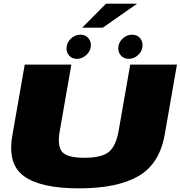

<svg xmlns="http://www.w3.org/2000/svg" viewBox="-20 -1029 990 1052"><path d="M412.5 3Q622.5 3 738 -63.8Q853.5 -130.5 882 -289L949.5 -675H693.5L630 -312Q615.5 -229.5 576.8 -197Q538 -164.5 442.5 -164.5Q347.5 -164.5 320.2 -197.2Q293 -230 307.5 -312L371 -675H115.5L48 -289Q19.5 -130.5 111.2 -63.8Q203 3 412.5 3ZM402 -706.5Q430.5 -706.5 454.2 -728.8Q478 -751 478 -781Q478 -806 461.8 -822.5Q445.5 -839 421 -839Q391 -839 367.8 -816.8Q344.5 -794.5 344.5 -764Q344.5 -739.5 360.2 -723Q376 -706.5 402 -706.5ZM685 -706.5Q715 -706.5 738 -728.8Q761 -751 761 -781Q761 -806 745.2 -822.5Q729.5 -839 703.5 -839Q674.5 -839 651.2 -816.8Q628 -794.5 628 -764Q628 -739.5 644.2 -723Q660.5 -706.5 685 -706.5ZM430.5 -877.5H543.5L731.5 -1009H561Z"/></svg>

Font: Anybody Expanded Black
Style: Italic
Weight: 900
Width: 7
Italic angle: -10°
Version: Version 1.113;gftools[0.9.25]